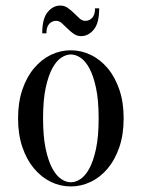

<svg xmlns="http://www.w3.org/2000/svg" viewBox="-20 -656 510 691"><path d="M45 0ZM235 -460Q218 -460 200.5 -448.5Q183 -437 168.5 -410.5Q154 -384 144.5 -340Q135 -296 135 -230Q135 -164 144.5 -120Q154 -76 168.5 -49.5Q183 -23 200.5 -11.5Q218 0 235 0Q252 0 269.5 -11.5Q287 -23 301.5 -49.5Q316 -76 325.5 -120Q335 -164 335 -230Q335 -296 325.5 -340Q316 -384 301.5 -410.5Q287 -437 269.5 -448.5Q252 -460 235 -460ZM235 -475Q272 -475 306.5 -458.5Q341 -442 367.5 -410.5Q394 -379 409.5 -333.5Q425 -288 425 -230Q425 -172 409.5 -126.5Q394 -81 367.5 -49.5Q341 -18 306.5 -1.5Q272 15 235 15Q197 15 163 -1.5Q129 -18 102.5 -49.5Q76 -81 60.5 -126.5Q45 -172 45 -230Q45 -288 60.5 -333.5Q76 -379 102.5 -410.5Q129 -442 163 -458.5Q197 -475 235 -475ZM337 -626Q337 -573 317.5 -549.5Q298 -526 272 -526Q257 -526 245 -534.5Q233 -543 222.5 -553.5Q212 -564 202.5 -572.5Q193 -581 182 -581Q167 -581 157 -570Q147 -559 147 -536H132Q132 -589 151.5 -612.5Q171 -636 197 -636Q212 -636 224 -627.5Q236 -619 246.5 -608.5Q257 -598 266.5 -589.5Q276 -581 287 -581Q302 -581 312 -592Q322 -603 322 -626Z"/></svg>

Font: Oranienbaum
Style: Regular
Weight: 400
Designer: Oleg Pospelov and Jovanny Lemonad
Foundry: Oleg Pospelov and jovanny Lemonad
Version: Version 1.001; ttfautohint (v0.91) -l 8 -r 50 -G 200 -x 0 -w